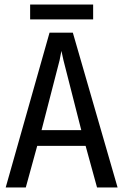

<svg xmlns="http://www.w3.org/2000/svg" viewBox="-20 -837 540 841"><path d="M299 -694 495 -16H405L355 -198H143L93 -16H5L197 -694ZM249 -614 241 -573 162 -267H336L258 -573ZM388 -752H112V-817H388Z"/></svg>

Font: D2Coding ligature
Style: Regular
Weight: 400
Monospace: yes
Designer: Yong-Rak Park; Jeong-Hwan Yoon; Sang-Min Lee;
Foundry: NHN Corporation
Version: Version 1.3.2; Build 20180524